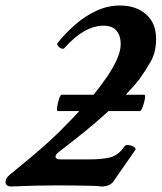

<svg xmlns="http://www.w3.org/2000/svg" viewBox="-57 -671 585 695"><path d="M-16 4Q-37 4 -37 -13Q-37 -26 -21 -39Q23 -75 56.5 -103Q90 -131 123 -161Q156 -191 197 -234Q204 -241 212.5 -250Q221 -259 230 -269H152Q148 -269 150 -284Q152 -299 157 -313.5Q162 -328 166 -328H282Q306 -358 329 -391Q352 -424 366 -455.5Q380 -487 380 -512Q380 -541 365 -559.5Q350 -578 318 -578Q248 -578 176 -497Q173 -493 165.5 -495.5Q158 -498 153 -504.5Q148 -511 151 -515Q180 -551 215.5 -582Q251 -613 292 -632Q333 -651 377 -651Q436 -651 472 -619Q508 -587 508 -531Q508 -483 489.5 -450Q471 -417 448 -385Q428 -359 398 -328H465Q470 -328 467.5 -313.5Q465 -299 459.5 -284Q454 -269 449 -269H336Q296 -232 249.5 -194.5Q203 -157 156 -121Q144 -112 144 -104Q144 -94 164 -94H266Q313 -94 342.5 -101.5Q372 -109 394 -142Q398 -147 407.5 -146Q417 -145 425.5 -140.5Q434 -136 434 -130L354 -15Q341 4 310 4Q298 2 271.5 1.5Q245 1 213.5 0.5Q182 0 152 0Q116 0 71.5 1Q27 2 -16 4Z"/></svg>

Font: Junicode
Style: Bold Italic
Weight: 700
Italic angle: -11°
Designer: Peter S. Baker
Version: Version 2.100; ttfautohint (v1.8.4)